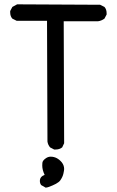

<svg xmlns="http://www.w3.org/2000/svg" viewBox="-20 -731 540 886"><path d="M191 135 170 123Q164 115 164 104Q164 84 186 76Q175 53 175 33Q175 32 175.5 21Q176 10 192 -1Q202 -8 214 -8Q243 -8 265 18Q276 32 276 49Q276 55 272.5 70.5Q269 86 258 101.5Q247 117 201 133ZM236 -41H230L211 -51Q201 -63 199 -78L197 -635H57L37 -645Q27 -656 27 -674V-680L37 -699L59 -711L442 -709L462 -699Q472 -688 472 -670V-664L462 -645Q448 -635 433 -633H274L276 -70L267 -51Q255 -41 236 -41Z"/></svg>

Font: Xiaolai SC
Style: Regular
Weight: 400
Designer: Nozomi Seto 瀬戸のぞみ
Version: Version 3.11;December 4, 2020;FontCreator 13.0.0.2613 64-bit